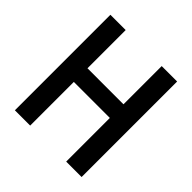

<svg xmlns="http://www.w3.org/2000/svg" viewBox="-184 -847 995 995"><g transform="rotate(45 313.5 -350.0)"><path d="M69 -700V0H181V-320H445V0H558V-700H445V-420H181V-700Z"/></g></svg>

Font: Mint Spirit
Style: Bold
Weight: 700
Designer: HARENDAL Hirwen
Foundry: Arkandis Digital Foundry.
Version: Version 1.004;FFEdit